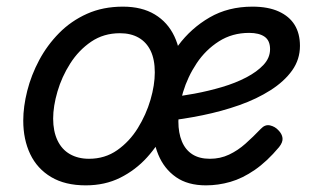

<svg xmlns="http://www.w3.org/2000/svg" viewBox="-20 -539 953 578"><path d="M238 19Q176 19 134 -6Q92 -31 71 -75Q50 -119 50 -176Q50 -218 62 -265.5Q74 -313 98 -358Q122 -403 158 -439.5Q194 -476 242 -497.5Q290 -519 350 -519Q407 -519 446 -495.5Q485 -472 505 -429.5Q525 -387 525 -331Q525 -291 513.5 -243.5Q502 -196 479.5 -149.5Q457 -103 422.5 -65Q388 -27 342 -4Q296 19 238 19ZM248 -61Q296 -61 333 -87Q370 -113 395 -153.5Q420 -194 433 -238.5Q446 -283 446 -321Q446 -360 433.5 -386Q421 -412 397.5 -425.5Q374 -439 341 -439Q292 -439 254.5 -413.5Q217 -388 191.5 -348Q166 -308 153 -263.5Q140 -219 140 -182Q140 -144 153 -116.5Q166 -89 190.5 -75Q215 -61 248 -61ZM600 19Q545 19 509.5 -6Q474 -31 456.5 -73.5Q439 -116 439 -168Q439 -226 458.5 -288Q478 -350 516.5 -402Q555 -454 611 -486.5Q667 -519 740 -519Q787 -519 819 -504.5Q851 -490 867 -464Q883 -438 883 -401Q883 -360 859.5 -327Q836 -294 794.5 -267.5Q753 -241 700.5 -222.5Q648 -204 589.5 -192Q531 -180 473 -174L483 -245Q522 -249 565 -257Q608 -265 648.5 -277Q689 -289 721.5 -306Q754 -323 773.5 -344Q793 -365 793 -391Q793 -417 776.5 -428.5Q760 -440 730 -440Q679 -440 639 -414.5Q599 -389 572 -348.5Q545 -308 531 -261.5Q517 -215 517 -173Q517 -139 527.5 -113.5Q538 -88 559 -74.5Q580 -61 612 -61Q643 -61 669.5 -73.5Q696 -86 719 -106.5Q742 -127 765 -151Q778 -165 793 -161.5Q808 -158 818 -147Q829 -136 830.5 -123.5Q832 -111 820 -96Q784 -53 747 -27.5Q710 -2 673.5 8.5Q637 19 600 19Z"/></svg>

Font: Playwrite AU TAS
Style: Regular
Weight: 400
Designer: Veronika Burian, José Scaglione
Foundry: TypeTogether
Version: Version 1.002